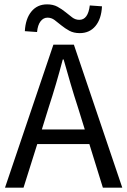

<svg xmlns="http://www.w3.org/2000/svg" viewBox="-20 -861 584 881"><path d="M203 -367 172 -267H369L338 -367Q320 -422 304 -476.5Q288 -531 272 -588H268Q253 -531 237 -476.5Q221 -422 203 -367ZM3 0 225 -656H319L541 0H452L390 -200H151L88 0ZM346 -709Q318 -709 298 -720Q278 -731 261.5 -744.5Q245 -758 230.5 -769Q216 -780 198 -780Q179 -780 166 -763Q153 -746 150 -714L94 -718Q97 -775 124 -808Q151 -841 196 -841Q224 -841 244 -830Q264 -819 280.5 -805.5Q297 -792 311.5 -781Q326 -770 344 -770Q384 -770 392 -836L448 -832Q445 -774 418 -741.5Q391 -709 346 -709Z"/></svg>

Font: CV Source Sans
Style: Regular
Weight: 400
Designer: Paul D. Hunt
Foundry: Adobe Systems Incorporated
Version: Version 3.001